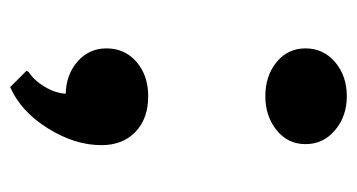

<svg xmlns="http://www.w3.org/2000/svg" viewBox="-182 -401 701 377"><g transform="rotate(90 168.5 -212.5)"><path d="M265 -61Q265 -9 232 44Q199 97 151 118L119 86L121 82Q138 71 150.5 50Q163 29 164 9Q126 8 100.5 -14.5Q75 -37 75 -71Q75 -107 101.5 -130Q128 -153 169 -153Q213 -153 239 -128Q265 -103 265 -61ZM75 -462Q75 -497 102 -520Q129 -543 169 -543Q208 -543 235.5 -520Q263 -497 263 -462Q263 -427 235.5 -405Q208 -383 169 -383Q129 -383 102 -405Q75 -427 75 -462Z"/></g></svg>

Font: Farro Medium
Style: Regular
Weight: 500
Designer: Aceler Chua
Foundry: Grayscale Limited
Version: Version 1.101